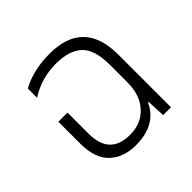

<svg xmlns="http://www.w3.org/2000/svg" viewBox="-139 -667 816 816"><g transform="rotate(-45 269.5 -258.5)"><path d="M241 9Q364 9 406 -83H410L414 0H461V-316Q461 -526 257 -526Q202 -526 157 -514Q112 -502 87 -486V-431Q158 -477 247 -477Q324 -477 364.5 -440.5Q405 -404 405 -310V-205Q405 -130 364 -85Q323 -40 255 -40Q134 -40 134 -168V-295H79V-163Q79 -75 123.5 -33Q168 9 241 9Z"/></g></svg>

Font: Noto Sans Thai UI SemiCondensed Light
Style: Regular
Weight: 300
Width: 4
Designer: Monotype Design Team
Foundry: Monotype Imaging Inc.
Version: Version 1.901